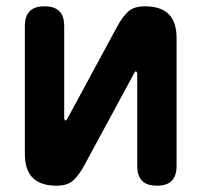

<svg xmlns="http://www.w3.org/2000/svg" viewBox="-20 -580 640 610"><path d="M59 -497Q59 -529 74.5 -544.5Q90 -560 121 -560Q153 -560 168.5 -544.5Q184 -529 184 -497V-203Q186 -197 188 -197Q190 -197 191 -199L194 -203L352 -495Q368 -525 386.5 -542.5Q405 -560 440 -560Q491 -560 516 -535Q541 -510 541 -459V-53Q541 -21 525.5 -5.5Q510 10 479 10Q447 10 431.5 -5.5Q416 -21 416 -53V-347Q414 -353 412 -353Q410 -353 409 -352L406 -347L248 -55Q232 -25 213.5 -7.5Q195 10 160 10Q109 10 84 -15Q59 -40 59 -91Z"/></svg>

Font: Maple Mono
Style: Bold
Weight: 700
Monospace: yes
Designer: subframe7536
Version: Version 7.200